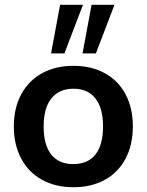

<svg xmlns="http://www.w3.org/2000/svg" viewBox="-20 -777 615 805"><path d="M38 -247Q38 -324 69 -381.5Q100 -439 156.5 -470Q213 -501 288 -501Q363 -501 419.5 -470Q476 -439 506.5 -381.5Q537 -324 537 -247Q537 -170 506.5 -112Q476 -54 419.5 -23Q363 8 288 8Q213 8 156.5 -23Q100 -54 69 -112Q38 -170 38 -247ZM412 -247Q412 -324 380 -364.5Q348 -405 288 -405Q228 -405 195.5 -364.5Q163 -324 163 -247Q163 -169 195 -129Q227 -89 287 -89Q348 -89 380 -129Q412 -169 412 -247ZM250 -553H194L232 -757H328ZM382 -553H326L364 -757H460Z"/></svg>

Font: wassup Sans
Style: Bold
Weight: 700
Version: Version 2.001